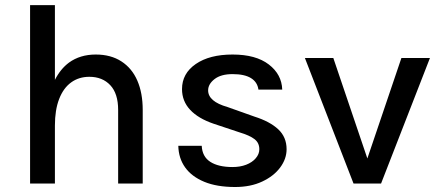

<svg xmlns="http://www.w3.org/2000/svg" viewBox="-20 -717 1714 750"><path d="M194.5 -226.5V0H97.5V-697H194.5V-405Q216 -447.5 249.5 -472.5Q293 -504 354 -504Q413 -504 454.2 -477.2Q495.5 -450.5 516.5 -402Q537.5 -353.5 537.5 -287.5V0H441.5V-287.5Q441.5 -351.5 410.8 -384.2Q380 -417 329 -417Q288 -417 257.8 -395Q227.5 -373 211 -330.2Q194.5 -287.5 194.5 -226.5Z M898.5 13.5Q827 13.5 778 -6.8Q729 -27 703.2 -63Q677.5 -99 676.5 -147.5H768Q770 -105 801.5 -84.8Q833 -64.5 888.5 -64.5Q918 -64.5 941.5 -73.5Q965 -82.5 979 -98.8Q993 -115 993 -134Q993 -159 974.2 -173.5Q955.5 -188 915.5 -200L815 -233.5Q754.5 -254 722.8 -288Q691 -322 691 -369Q691 -430 744.8 -467Q798.5 -504 888.5 -504Q979.5 -504 1030 -465.2Q1080.5 -426.5 1082.5 -367H989.5Q985.5 -396.5 960.2 -412Q935 -427.5 888.5 -427.5Q843 -427.5 818 -408Q793 -388.5 793 -364Q793 -320.5 868.5 -299L974 -261.5Q1034 -242.5 1066.8 -212Q1099.5 -181.5 1099.5 -134Q1099.5 -96.5 1074.5 -62.8Q1049.5 -29 1004.2 -7.8Q959 13.5 898.5 13.5Z M1415 -98 1548 -490.5H1659.5L1468.5 0H1361L1171 -490.5H1282Z"/></svg>

Font: Betinya Sans Medium
Style: Regular
Weight: 500
Designer: Jonathan Pinhorn
Version: Version 2.001;December 9, 2019;FontCreator 12.0.0.2547 64-bi